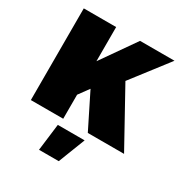

<svg xmlns="http://www.w3.org/2000/svg" viewBox="-205 -807 1131 1197"><g transform="rotate(30 360.5 -208.5)"><path d="M337 -247 283 -173V0H50V-660H283V-414L455 -660H703L501 -398L721 0H460ZM391 243H249L273 50H466Z"/></g></svg>

Font: Work Sans Black
Style: Regular
Weight: 900
Designer: Wei Huang
Foundry: Wei Huang
Version: Version 1.500